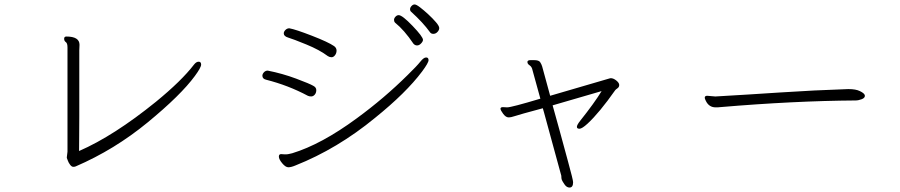

<svg xmlns="http://www.w3.org/2000/svg" viewBox="-20 -779 4040 862"><path d="M278 -615Q337 -615 337 -578L336 -553V-257Q336 -208 335.5 -167Q335 -126 335 -101Q491 -169 680 -322Q795 -416 851 -489Q861 -502 872 -502Q883 -502 883 -489Q883 -476 855 -438Q792 -352 643 -229.5Q494 -107 320 -32Q316 -30 309 -30Q302 -30 295 -39Q288 -48 284.5 -58Q281 -68 280 -70V-73L283 -98V-566Q283 -585 275.5 -590Q268 -595 268 -605Q268 -615 278 -615Z M1910 -635Q1879 -678 1826 -726Q1821 -730 1821 -737.5Q1821 -745 1827.5 -752Q1834 -759 1841.5 -759Q1849 -759 1866 -746Q1883 -733 1903 -714.5Q1923 -696 1937.5 -679Q1952 -662 1952 -653Q1952 -644 1944 -635.5Q1936 -627 1925.5 -627Q1915 -627 1910 -635ZM1879 -600Q1879 -593 1870.5 -584Q1862 -575 1852.5 -575Q1843 -575 1836 -583Q1795 -644 1754 -677Q1749 -682 1749 -689.5Q1749 -697 1755.5 -704Q1762 -711 1770 -711Q1786 -711 1832.5 -662.5Q1879 -614 1879 -600ZM1279 -652Q1307 -647 1380.5 -618.5Q1454 -590 1480 -572Q1491 -564 1491 -552Q1491 -540 1484 -531Q1477 -522 1468.5 -522Q1460 -522 1452 -527Q1415 -555 1355 -579.5Q1295 -604 1274.5 -610Q1254 -616 1254 -629Q1254 -637 1261.5 -644.5Q1269 -652 1279 -652ZM1258 -86H1263Q1270 -86 1276.5 -87.5Q1283 -89 1292 -91Q1423 -131 1582 -248Q1705 -338 1810 -442Q1852 -483 1867 -502Q1882 -521 1893 -521Q1904 -521 1904 -509Q1904 -497 1875 -458Q1803 -362 1664 -250Q1495 -111 1306 -36Q1287 -28 1274.5 -28Q1262 -28 1247 -46Q1232 -64 1232 -76Q1232 -88 1243.5 -87Q1255 -86 1258 -86ZM1182 -462Q1248 -449 1309.5 -426Q1371 -403 1386 -394Q1400 -387 1400 -374.5Q1400 -362 1393 -354Q1386 -346 1377 -346Q1368 -346 1362 -349Q1274 -396 1175 -421Q1158 -425 1158 -439Q1158 -447 1165 -454.5Q1172 -462 1182 -462Z M2717 -427 2722 -428Q2734 -428 2747 -417.5Q2760 -407 2760 -397.5Q2760 -388 2752 -382.5Q2744 -377 2742 -374Q2671 -273 2618 -224Q2593 -201 2581.5 -201Q2570 -201 2570 -209.5Q2570 -218 2585 -237Q2648 -316 2681 -370L2461 -306Q2476 -254 2491 -198Q2506 -142 2529.5 -56.5Q2553 29 2553 39Q2553 63 2537 63Q2524 63 2514.5 49Q2505 35 2502.5 29Q2500 23 2500 10L2494 -12Q2474 -84 2457.5 -145.5Q2441 -207 2423 -272L2417 -293Q2309 -264 2292 -258Q2275 -252 2263 -252Q2251 -252 2239 -268Q2227 -284 2227 -291Q2227 -298 2238 -298L2257 -297Q2276 -297 2406 -336L2371 -463Q2368 -479 2358 -485.5Q2348 -492 2348 -500V-502Q2349 -509 2362 -509H2378Q2399 -509 2405 -500Q2411 -491 2414 -481L2450 -349Z M3155 -349 3190 -346H3194Q3334 -354 3484.5 -364Q3635 -374 3787 -379H3790Q3822 -379 3840.5 -370Q3859 -361 3862 -353L3863 -349Q3863 -339 3848.5 -333.5Q3834 -328 3821 -328Q3543 -326 3213 -298Q3207 -297 3202 -297H3193Q3163 -297 3149 -326Q3144 -336 3144 -340Q3144 -349 3155 -349Z"/></svg>

Font: ToneOZ-Pinyin-WenKai-Light
Style: Light
Weight: 300
Designer: Fontworks Inc.
Foundry: ToneOZ
Version: Version 0.240331